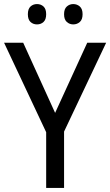

<svg xmlns="http://www.w3.org/2000/svg" viewBox="-20 -924 542 944"><path d="M251 -369 409 -714H502L295 -277V0H207V-274L0 -714H94ZM117 -854Q117 -880 130 -892Q143 -904 162 -904Q181 -904 194 -892Q207 -880 207 -854Q207 -828 194 -816Q181 -804 162 -804Q143 -804 130 -816Q117 -828 117 -854ZM295 -854Q295 -880 308.5 -892Q322 -904 340 -904Q359 -904 372.5 -892Q386 -880 386 -854Q386 -828 372.5 -816Q359 -804 340 -804Q322 -804 308.5 -816Q295 -828 295 -854Z"/></svg>

Font: Noto Sans Thai SemCond
Style: Regular
Weight: 400
Width: 4
Designer: Monotype Design Team
Foundry: Monotype Imaging Inc.
Version: Version 2.002; ttfautohint (v1.8.4.7-5d5b)